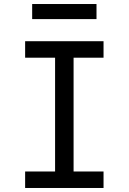

<svg xmlns="http://www.w3.org/2000/svg" viewBox="-20 -935 640 955"><path d="M105 0V-82H254V-648H105V-730H495V-648H346V-82H495V0ZM140 -840V-915H460V-840Z"/></svg>

Font: JetBrains Mono Zero
Style: Regular-Zero
Weight: 400
Designer: Philipp Nurullin, Konstantin Bulenkov
Foundry: JetBrains
Version: Version 2.211